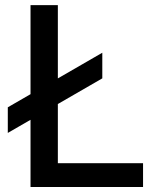

<svg xmlns="http://www.w3.org/2000/svg" viewBox="-20 -748 620 768"><path d="M102.1 0V-727.5H211.4V-95.2H552.2V0ZM11.2 -216.3V-318.8L389.2 -537.1V-434.6Z"/></svg>

Font: Inter 28pt Medium
Style: Regular
Weight: 500
Designer: Rasmus Andersson
Foundry: rsms
Version: Version 4.001;git-66647c0bb